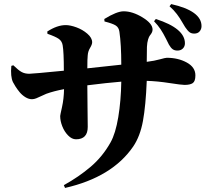

<svg xmlns="http://www.w3.org/2000/svg" viewBox="-20 -863 1040 950"><path d="M818.8 -832 827.1 -842.8Q977.1 -809.1 977.1 -733.9Q977.1 -718.8 967.8 -707.8Q958.5 -696.8 940.9 -696.8Q926.8 -696.8 917.5 -703.9Q908.2 -710.9 896 -729Q892.1 -734.4 881.1 -753.9Q870.1 -773.4 855.2 -793.2Q840.3 -813 818.8 -832ZM497.1 -756.8 496.1 -769Q558.1 -807.1 591.8 -807.1Q635.7 -807.1 685.3 -776.9Q734.9 -746.6 734.9 -716.8Q734.9 -708.5 731 -701.2Q727.1 -693.8 722.2 -688.2Q717.3 -682.6 712.6 -667.5Q708 -652.3 707 -630.9Q706.1 -603 706.1 -557.1Q745.1 -562 771.7 -569.6Q798.3 -577.1 805.2 -577.1Q861.3 -577.1 904.1 -553.7Q946.8 -530.3 946.8 -490.2Q946.8 -460.9 933.8 -451.9Q920.9 -442.9 893.1 -442.9Q877.9 -442.9 818.4 -452.1Q758.8 -461.4 706.1 -462.9Q701.2 -340.3 687.3 -264.4Q673.3 -188.5 639.2 -138.2Q535.2 13.7 301.8 66.9L295.9 53.2Q370.6 11.7 429.2 -38.3Q487.8 -88.4 526.9 -158.2Q551.8 -202.6 565.2 -283.4Q578.6 -364.3 580.1 -459Q508.8 -453.1 412.1 -440.9Q412.1 -396.5 413.1 -328.1Q414.1 -259.8 414.1 -234.9Q414.1 -173.8 356 -173.8Q335.4 -173.8 316.9 -192.9Q298.3 -211.9 288.1 -238.3Q277.8 -264.6 277.8 -289.1Q277.8 -293 286.9 -333.5Q295.9 -374 296.9 -421.9Q247.1 -412.6 209 -398.9Q200.2 -395.5 185.3 -388.2Q170.4 -380.9 159.2 -376.5Q147.9 -372.1 138.2 -372.1Q122.1 -372.1 105.7 -382.1Q89.4 -392.1 77.1 -407Q64.9 -421.9 56.9 -434.6Q48.8 -447.3 43.9 -457Q31.2 -484.4 36.1 -537.1L45.9 -540Q71.3 -515.1 87.2 -506.6Q103 -498 125 -498Q140.6 -498 295.9 -513.2Q295.9 -606.4 290 -639.2Q286.6 -659.7 270.5 -670.9Q254.4 -682.1 214.8 -695.8L213.9 -707Q262.7 -738.8 305.2 -738.8Q327.6 -738.8 357.9 -727.8Q388.2 -716.8 412.1 -696.3Q436 -675.8 436 -653.8Q436 -643.1 425.8 -626.2Q415.5 -609.4 414.1 -589.8Q412.1 -573.7 412.1 -524.9L580.1 -543Q580.1 -643.6 570.8 -706.1Q567.9 -727.1 552.7 -736.8Q537.6 -746.6 497.1 -756.8ZM742.2 -757.8 751 -769Q895 -722.7 895 -648.9Q895 -633.3 884.8 -623Q874.5 -612.8 857.9 -612.8Q843.8 -612.8 834.5 -619.4Q825.2 -626 815.9 -642.1Q814.9 -644 801.5 -670.9Q788.1 -697.8 774.7 -718Q761.2 -738.3 742.2 -757.8Z"/></svg>

Font: Noto Serif JP Black
Style: Regular
Weight: 900
Designer: Ryoko NISHIZUKA  (kana & ideographs); Frank Grießhammer (Latin, Greek & Cyrillic); Wenlong ZHANG  (bopomofo); Sandoll Co
Foundry: Adobe Systems Incorporated
Version: Version 1.001;PS 1.001;hotconv 16.6.54;makeotf.lib2.5.65590